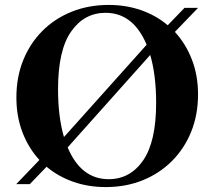

<svg xmlns="http://www.w3.org/2000/svg" viewBox="-20 -747 869 779"><path d="M421 -727Q492 -727 553 -705.5Q614 -684 660.5 -644.5L728.5 -715H783.5L689.5 -617.5Q733.5 -570 758.5 -505.5Q783.5 -441 783.5 -364Q783.5 -281.5 755.8 -212.8Q728 -144 677.5 -93.5Q627 -43 558.8 -15.5Q490.5 12 409 12Q338 12 277 -9.5Q216 -31 169 -70.5L101 0H46L140 -98Q96 -145.5 71.2 -210Q46.5 -274.5 46.5 -351.5Q46.5 -434 74.2 -502.8Q102 -571.5 152.2 -621.8Q202.5 -672 271 -699.5Q339.5 -727 421 -727ZM215.5 -385.5Q215.5 -273 239.5 -191L575 -565.5Q520.5 -695 408.5 -695Q321.5 -695 268.5 -619Q215.5 -543 215.5 -385.5ZM421 -20Q508 -20 560.8 -96.2Q613.5 -172.5 613.5 -329.5Q613.5 -442 589.5 -524L254.5 -149Q308.5 -20 421 -20Z"/></svg>

Font: Newsreader Display SemiBold
Style: Regular
Weight: 600
Designer: Hugues Gentile
Foundry: Production Type
Version: Version 1.001